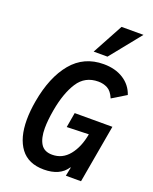

<svg xmlns="http://www.w3.org/2000/svg" viewBox="-179 -1092 959 1201"><g transform="rotate(20 300.0 -491.5)"><path d="M58 -245.5Q58 -305 70 -372.5Q100 -543 180.8 -640Q261.5 -737 392.5 -737Q470 -737 524.2 -702.5Q578.5 -668 599 -607L505.5 -550Q487 -594 459.2 -608.5Q431.5 -623 398 -623Q309.5 -623 262.8 -550.8Q216 -478.5 194.5 -358Q182 -286.5 182 -235Q182 -169 205 -131.5Q228 -94 281.5 -94Q349.5 -94 394 -149Q438.5 -204 454 -292.5L308.5 -288L325.5 -387H576.5L508.5 0H407.5L419.5 -60L414 -56Q393 -23.5 354.8 -6.2Q316.5 11 264 11Q160.5 11 109.2 -57.2Q58 -125.5 58 -245.5ZM305.5 -789 416.5 -994H562.5L397.5 -789Z"/></g></svg>

Font: JuliaMono BoldItalic
Style: Regular
Weight: 700
Italic angle: -9°
Monospace: yes
Designer: cormullion
Foundry: corm
Version: Version 0.049; ttfautohint (v1.8.4)